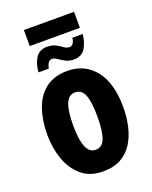

<svg xmlns="http://www.w3.org/2000/svg" viewBox="-157 -930 814 1025"><g transform="rotate(-20 250.5 -417.0)"><path d="M108 -753V-844H393V-753ZM104 -605Q107 -652 128 -685Q149 -718 193 -718Q222 -718 241.5 -707.5Q261 -697 276 -686Q291 -675 306 -675Q332 -675 337 -717H396Q391 -670 371 -637.5Q351 -605 305 -605Q279 -605 259.5 -615.5Q240 -626 224.5 -637Q209 -648 196 -648Q182 -648 175 -638Q168 -628 162 -605ZM466 -276Q466 -221 454.5 -169.5Q443 -118 418 -77.5Q393 -37 351.5 -13.5Q310 10 249 10Q175 10 127.5 -30Q80 -70 57 -135.5Q34 -201 34 -276Q34 -357 56.5 -421.5Q79 -486 127 -523Q175 -560 251 -560Q349 -560 407.5 -486.5Q466 -413 466 -276ZM181 -274Q181 -112 250 -112Q288 -112 303.5 -153Q319 -194 319 -276Q319 -358 303.5 -398Q288 -438 250 -438Q214 -438 197.5 -398Q181 -358 181 -274Z"/></g></svg>

Font: Noto Sans ExtraCondensed ExtraBold
Style: Regular
Weight: 800
Width: 2
Designer: Monotype Design Team
Foundry: Monotype Imaging Inc.
Version: Version 2.013; ttfautohint (v1.8.4.7-5d5b)